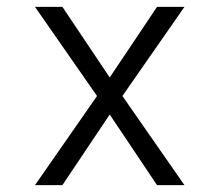

<svg xmlns="http://www.w3.org/2000/svg" viewBox="-20 -540 640 560"><path d="M82 0 263 -260 82 -520H162L300 -314L438 -520H518L337 -260L518 0H438L300 -206L162 0Z"/></svg>

Font: Iosevka SS04 Light Extended
Style: Regular
Weight: 300
Width: 7
Monospace: yes
Designer: Belleve Invis
Foundry: Belleve Invis
Version: Version 19.0.0; ttfautohint (v1.8.4)